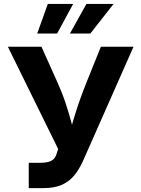

<svg xmlns="http://www.w3.org/2000/svg" viewBox="-20 -968 728 988"><path d="M127.9 0V-130.4H187.5Q225.1 -130.4 244.4 -140.9Q263.7 -151.4 270.5 -174.3L279.3 -201.2L20.5 -727.5H193.4L274.4 -546.9Q300.3 -489.7 317.6 -437.3Q335 -384.8 347.4 -337.6Q359.9 -290.5 371.1 -249.5H326.7Q344.7 -307.6 367.7 -383.1Q390.6 -458.5 426.3 -546.9L499 -727.5H667L407.7 -141.1Q387.2 -95.2 360.6 -63.7Q334 -32.2 296.1 -16.1Q258.3 0 204.1 0ZM273.9 -795.4H171.4L226.1 -947.8H356.4ZM444.8 -795.4H339.8L424.8 -947.8H564.5Z"/></svg>

Font: Inter 17pt
Style: Bold
Weight: 700
Version: Version 4.001;git-66647c0bb